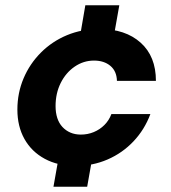

<svg xmlns="http://www.w3.org/2000/svg" viewBox="-20 -618 651 729"><path d="M183 91 214 -84H342L311 91ZM274 -423 304 -598H433L402 -423ZM267 12Q200 12 150 -15Q100 -42 73 -90Q46 -138 46 -202Q46 -265 69.5 -320.5Q93 -376 135.5 -418.5Q178 -461 234.5 -484.5Q291 -508 358 -508Q456 -508 514 -456Q572 -404 572 -311H424Q423 -348 399 -368Q375 -388 337 -388Q297 -388 263.5 -365Q230 -342 210.5 -303Q191 -264 191 -215Q191 -190 197.5 -170Q204 -150 217 -136Q230 -122 247.5 -114.5Q265 -107 287 -107Q313 -107 336 -116.5Q359 -126 376.5 -143.5Q394 -161 403 -185H551Q529 -126 487 -81.5Q445 -37 388.5 -12.5Q332 12 267 12Z"/></svg>

Font: DM Sans 24pt ExtraBold
Style: Italic
Weight: 800
Italic angle: -10°
Designer: Colophon Foundry, Jonny Pinhorn
Foundry: Colophon Foundry
Version: Version 4.004;gftools[0.9.30]